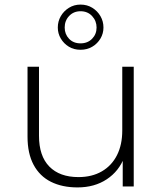

<svg xmlns="http://www.w3.org/2000/svg" viewBox="-20 -813 709 837"><path d="M318 4Q251 4 202 -20.5Q153 -45 126.5 -94.5Q100 -144 100 -217V-522H150V-221Q150 -133 195 -87Q240 -41 322 -41Q381 -41 424 -66Q467 -91 490 -136.5Q513 -182 513 -244V-522H563V0H515V-145L522 -128Q499 -67 445.5 -31.5Q392 4 318 4ZM331 -596Q302 -596 280 -609.5Q258 -623 245 -645Q232 -667 232 -693Q232 -720 245 -742.5Q258 -765 280.5 -779Q303 -793 331 -793Q360 -793 382.5 -779Q405 -765 418 -742.5Q431 -720 431 -693Q431 -667 418 -645Q405 -623 382.5 -609.5Q360 -596 331 -596ZM331 -624Q362 -624 381.5 -644Q401 -664 401 -693Q401 -722 381.5 -743Q362 -764 331 -764Q301 -764 281.5 -743.5Q262 -723 262 -693Q262 -664 281 -644Q300 -624 331 -624Z"/></svg>

Font: MOST Montserrat Light
Style: Regular
Weight: 300
Designer: Julieta Ulanovsky
Foundry: Julieta Ulanovsky
Version: Version 8.000;March 11, 2024;FontCreator 15.0.0.2926 64-bit